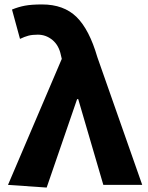

<svg xmlns="http://www.w3.org/2000/svg" viewBox="-20 -832 664 864"><path d="M16 0 258 -567 254 -584Q245 -628 216 -652Q187 -676 150 -676Q125 -676 108 -671.5Q91 -667 70 -657L34 -789Q63 -801 92.5 -806.5Q122 -812 169 -812Q267 -812 324.5 -755.5Q382 -699 418 -575L620 0H445L332 -386H327L190 12Z"/></svg>

Font: Merged Yaku Han JP ExtraBold
Style: Regular
Weight: 800
Designer: Ryoko NISHIZUKA 西塚涼子 (kana, bopomofo & ideographs); Paul D. Hunt (Latin, Greek & Cyrillic); Sandoll Communications 산돌커뮤니
Foundry: Adobe
Version: Version 2.004